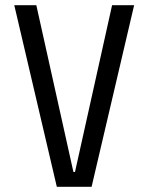

<svg xmlns="http://www.w3.org/2000/svg" viewBox="-20 -720 572 740"><path d="M199 0 35 -700H120L263 -57H269L412 -700H497L333 0Z"/></svg>

Font: Strait
Style: Regular
Weight: 400
Designer: Eduardo Rodriguez Tunni
Foundry: Eduardo Rodriguez Tunni
Version: Version 1.002; ttfautohint (v1.8.4.7-5d5b);gftools[0.9.23]